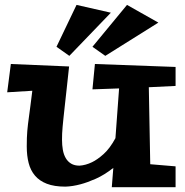

<svg xmlns="http://www.w3.org/2000/svg" viewBox="-20 -764 768 795"><path d="M707 11.2H442.9L449.2 -68.8Q412.1 -39.6 376.7 -23.9Q341.3 -8.3 313.5 -1Q280.8 7.8 251 8.8Q204.6 8.8 173.8 -3.2Q143.1 -15.1 124.8 -36.9Q106.4 -58.6 98.6 -89.1Q90.8 -119.6 90.8 -157.2Q90.8 -177.2 91.3 -192.4Q91.8 -207.5 93 -221.4Q94.2 -235.4 95.9 -250Q97.7 -264.6 100.3 -283.7Q103 -302.7 106.2 -327.9Q109.4 -353 113.8 -388.2L9.8 -381.8L24.9 -499L266.1 -488.8Q260.3 -434.6 255.9 -394.8Q251.5 -355 248.3 -325.7Q245.1 -296.4 242.9 -275.9Q240.7 -255.4 239.3 -239.5Q237.8 -223.6 237.3 -211.2Q236.8 -198.7 236.8 -185.1Q236.8 -163.1 240.2 -143.6Q243.7 -124 252.2 -109.4Q260.7 -94.7 274.7 -86.4Q288.6 -78.1 309.1 -78.1Q334.5 -79.6 360.8 -92.3Q383.3 -103 408.9 -126Q434.6 -148.9 458 -191.9L473.1 -397.9L362.8 -394L373 -499L707 -486.8V-408.2L596.2 -402.8L602.1 -84L707 -75.2ZM439 -711.4 267.1 -532.7 213.9 -570.3 296.9 -743.7ZM635.7 -670.4 416 -532.7 362.8 -570.3 505.9 -743.7Z"/></svg>

Font: Peralta
Style: Regular
Weight: 400
Designer: Astigmatic (AOETI)
Foundry: Astigmatic (AOETI)
Version: Version 1.000